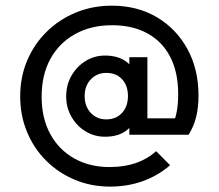

<svg xmlns="http://www.w3.org/2000/svg" viewBox="-20 -584 790 694"><path d="M359.5 -89.8Q321.2 -89.8 289.4 -109.1Q257.5 -128.5 238.4 -161.8Q219.2 -195 219.2 -235.5Q219.2 -277.2 238.4 -310.5Q257.5 -343.8 289.4 -363.5Q321.2 -383.2 359.5 -383.2Q408.2 -383.2 438.8 -359.4Q469.2 -335.5 469.2 -290.8V-182Q469.2 -138.2 439.2 -114Q409.2 -89.8 359.5 -89.8ZM364 -152.5Q399.8 -152.5 421.1 -176Q442.5 -199.5 442.5 -236.5Q442.5 -274.8 421.2 -297.6Q400 -320.5 364.2 -320.5Q330.5 -320.5 308.2 -297.1Q286 -273.8 286 -236.5Q286 -199.5 308.1 -176Q330.2 -152.5 364 -152.5ZM447.5 -97V-171L458 -240.5L447.5 -307.8V-377.2H512.8V-97ZM544.5 -37.5 594.8 13.2Q551 51 496.1 70.8Q441.2 90.5 377.8 90.5Q309.8 90.5 250.5 65.8Q191.2 41 146.9 -3.1Q102.5 -47.2 77.8 -106.8Q53 -166.2 53 -235.5Q53 -305.8 78.2 -365.2Q103.5 -424.8 148.9 -469.4Q194.2 -514 254.5 -538.8Q314.8 -563.5 383.8 -563.5Q476.2 -563.5 546.8 -521.9Q617.2 -480.2 657.4 -407Q697.5 -333.8 697.5 -238.5Q697.5 -195.8 689 -161.2Q680.5 -126.8 661.8 -97L584.5 -101.2Q599 -120.5 607.4 -141Q615.8 -161.5 619.9 -186.6Q624 -211.8 624 -244.2Q624 -322.8 595.4 -378.2Q566.8 -433.8 513.1 -463.2Q459.5 -492.8 385.2 -492.8Q309.2 -492.8 251.8 -461Q194.2 -429.2 162.4 -371.5Q130.5 -313.8 130.5 -234.5Q130.5 -157.2 161.4 -100.1Q192.2 -43 247.9 -11.6Q303.5 19.8 375.8 19.8Q429 19.8 470.8 5.4Q512.5 -9 544.5 -37.5ZM475.8 -156.2H661.8V-97H475.8Z"/></svg>

Font: Marine Company Thin
Style: Regular
Weight: 100
Designer: Rodrigo Fuenzalida
Foundry: fragTYPE
Version: Version 1.000